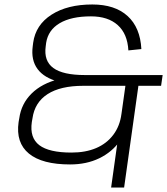

<svg xmlns="http://www.w3.org/2000/svg" viewBox="-20 -727 746 857"><path d="M293 7Q168 7 109 -41.5Q50 -90 63 -182L66 -199Q75 -264 121 -309.5Q167 -355 244 -374L243 -362Q177 -379 147.5 -419Q118 -459 126 -520L128 -536Q139 -616 210 -661.5Q281 -707 392 -707Q493 -707 549.5 -655.5Q606 -604 611 -508L553 -502Q549 -576 505.5 -615Q462 -654 386 -654Q298 -654 246.5 -623.5Q195 -593 186 -536L184 -520Q175 -455 218 -423.5Q261 -392 359 -392H706L699 -344H352Q250 -344 192.5 -307Q135 -270 125 -199L122 -182Q112 -112 155.5 -79Q199 -46 299 -46Q362 -46 409 -66Q456 -86 485.5 -125Q515 -164 522 -218H561Q552 -149 516 -98.5Q480 -48 423 -20.5Q366 7 293 7ZM601 -367 534 110H476L543 -367Z"/></svg>

Font: Pathway Extreme 8pt Thin 12pt Thin
Style: Italic
Weight: 250
Italic angle: -8°
Version: Version 1.001;gftools[0.9.26]